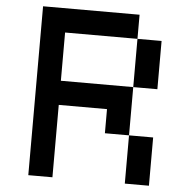

<svg xmlns="http://www.w3.org/2000/svg" viewBox="-58 -933 991 991"><g transform="rotate(5 437.5 -437.5)"><path d="M125 -875H625V-750H250V-500H625V-250H500V-375H250V0H125ZM625 -750H750V-500H625ZM625 -250H750V0H625Z"/></g></svg>

Font: Dogica Pixel
Style: Regular
Weight: 400
Designer: Roberto Mocci
Version: Version 001.000